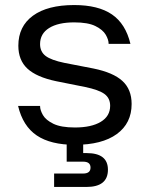

<svg xmlns="http://www.w3.org/2000/svg" viewBox="-20 -564 592 761"><path d="M277 10Q180.7 10 125.7 -27.1Q70.7 -64.2 51.7 -144H138.9V-142.8Q138.9 -127.6 150.3 -107.7Q161.8 -87.9 191.8 -73.3Q221.9 -58.7 277 -58.7Q342.2 -58.7 379.4 -81.1Q416.6 -103.5 416.6 -144.8Q416.6 -174.9 394.1 -191.5Q371.6 -208 317.4 -219.2L202.4 -242.2Q124.9 -258.5 88.8 -291.9Q52.7 -325.3 52.7 -382.8Q52.7 -459.5 110.6 -501.8Q168.4 -544 274 -544Q369.3 -544 423.6 -506.9Q478 -469.8 497 -390H410.5V-391.2Q410.5 -406.4 399.1 -426.3Q387.6 -446.1 358.2 -460.7Q328.8 -475.3 274 -475.3Q210.5 -475.3 174.6 -452.9Q138.8 -430.5 138.8 -389.2Q138.8 -359.1 160.8 -342.3Q182.8 -325.6 235.3 -314.8L350.3 -292.5Q428.8 -276.5 465.2 -243.1Q501.7 -209.7 501.7 -151.9Q501.7 -75.5 443 -32.7Q384.3 10 277 10ZM194.5 177V123.8H309.6Q338.8 123.8 338.8 100.3Q338.8 76.8 309.6 76.8H244.3V-10H309.7V59.1L284.5 42.8H323.7Q407.8 42.8 407.8 108.6Q407.8 177 322.5 177Z"/></svg>

Font: Mozilla Text ExtraLight
Style: Regular
Weight: 200
Designer: Studio DRAMA
Foundry: Studio DRAMA
Version: Version 1.000